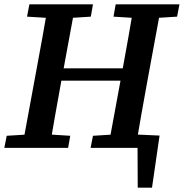

<svg xmlns="http://www.w3.org/2000/svg" viewBox="-20 -684 850 888"><path d="M559 0 562 -64 718 -57 683 184H617L616 -28L647 0ZM0 0 11 -56 140 -64H178L305 -56L295 0ZM82 0 148 -358Q162 -434 176 -510.5Q190 -587 203 -664H329L263 -306Q249 -230 235.5 -153Q222 -76 209 0ZM105 -607 116 -664H410L400 -607L274 -599H235ZM203 -311V-368H607V-311ZM399 0 410 -56 538 -64H577L705 -56L694 0ZM480 0 546 -358Q560 -434 573.5 -510.5Q587 -587 600 -664H727L661 -306Q647 -230 633.5 -153Q620 -76 607 0ZM505 -607 515 -664H810L799 -607L672 -599H633Z"/></svg>

Font: Source Serif 4 SemiBold
Style: Italic
Weight: 600
Italic angle: -12°
Designer: Frank Grießhammer
Foundry: Adobe Systems Incorporated
Version: Version 4.004;hotconv 1.0.116;makeotfexe 2.5.65601